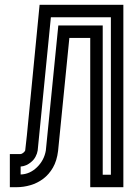

<svg xmlns="http://www.w3.org/2000/svg" viewBox="-20 -780 566 800"><path d="M223 -674H408V-52H442V-708H192L137 -153Q135 -140 128 -127Q121 -114 111 -106Q91 -88 66 -86V-53Q104 -54 134 -83Q164 -112 171 -153ZM21 -138H65Q70 -138 76.5 -143Q83 -148 85 -153L92 -216L145 -760H494V0H356V-622H269L222 -151Q217 -110 200.5 -81.5Q184 -53 160 -35Q136 -17 107 -8.5Q78 0 49 0H21Z"/></svg>

Font: Aurach Bi
Style: Regular
Weight: 400
Designer: Peter Wiegel
Foundry: Peter Wiegel
Version: Version 1.002